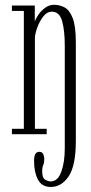

<svg xmlns="http://www.w3.org/2000/svg" viewBox="-20 -546 371 781"><path d="M186.5 214.5Q150 214.5 134.2 184.2Q118.5 154 118.5 107.5Q118.5 71.5 140 71.5Q151 71.5 155.5 80.5Q160 89.5 160 103Q160 116.5 155.8 125.8Q151.5 135 151.5 150Q151.5 178 164 185Q176.5 192 186 192Q215 192 229.2 153Q243.5 114 243.5 56.5V-360.5Q243.5 -421 232.8 -459.8Q222 -498.5 191 -498.5Q170.5 -498.5 155 -477.8Q139.5 -457 130.8 -431.5Q122 -406 122 -392V-22H170V0H28.5V-22H77V-501.5H28.5V-523.5H121.5V-459Q125.5 -470.5 136.2 -486.2Q147 -502 163.5 -514.2Q180 -526.5 200 -526.5Q222.5 -526.5 242.8 -515.8Q263 -505 275.8 -472.2Q288.5 -439.5 288.5 -373V27Q288.5 127.5 259.5 171Q230.5 214.5 186.5 214.5Z"/></svg>

Font: Imbue 50pt ExtraLight
Style: Regular
Weight: 200
Designer: Tyler Finck
Foundry: Etcetera Type Company
Version: Version 1.102; ttfautohint (v1.8.3)